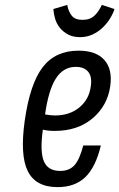

<svg xmlns="http://www.w3.org/2000/svg" viewBox="-20 -757 489 787"><path d="M81.4 -262.7Q61.4 -120.4 94 -55.2Q126.6 10 215.9 10Q287.3 10 329.9 -31.1Q372.4 -72.3 393.4 -160.7H321.3Q306 -102.3 284.9 -79.4Q263.9 -56.4 226.4 -56.4Q176.6 -56.4 159.9 -95.9Q143.1 -135.4 155.7 -225.6Q166.6 -222.9 178.8 -221.6Q191 -220.4 204.1 -220.4Q298.7 -220.4 359.6 -272.1Q420.6 -323.7 432 -404.4Q441.6 -473 407.8 -511.1Q374 -549.3 301.9 -549.3Q207 -549.3 155.1 -481.7Q103.1 -414.1 81.4 -262.7ZM290.6 -482.9Q325.6 -482.9 341.9 -462.2Q358.3 -441.6 352.1 -402.7Q345 -349.1 305 -316.4Q265 -283.7 205.6 -283.7Q195.6 -283.7 185.9 -284.8Q176.1 -285.9 164.7 -287.9Q178.7 -388 209.1 -435.4Q239.4 -482.9 290.6 -482.9ZM308.1 -604.7Q335.7 -604.7 358.8 -615.4Q381.9 -626.1 399.6 -642.8Q417.4 -659.4 430.3 -679.9Q443.1 -700.3 449.3 -720L397.4 -736.9Q385.1 -709.9 367 -692.7Q348.9 -675.6 318 -675.6Q287.9 -675.6 274.1 -692.7Q260.4 -709.9 255.6 -736.9L198.7 -720Q199.9 -700.3 206.1 -679.7Q212.3 -659.1 225.7 -642.6Q239.1 -626.1 259.5 -615.4Q279.9 -604.7 308.1 -604.7Z"/></svg>

Font: Secuela ExtLt
Style: Italic
Weight: 200
Italic angle: -8°
Designer: Fernando Haro
Foundry: deFharo
Version: Version 1.704